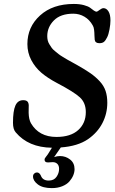

<svg xmlns="http://www.w3.org/2000/svg" viewBox="-20 -738 588 982"><path d="M127 -200.2Q127.4 -193.8 126.7 -180.9Q126 -168 126.5 -160.6Q127.4 -127.4 138.2 -107.9Q179.2 -37.6 268.6 -37.6Q341.3 -37.6 380.1 -72.8Q418.9 -107.9 418.9 -164.6Q418.9 -211.9 388.9 -239.7Q358.9 -267.6 270.5 -314Q223.6 -338.9 191.9 -365.7Q160.2 -392.6 140.1 -430.4Q120.1 -468.3 120.1 -512.7Q120.1 -600.1 184.8 -658.9Q249.5 -717.8 357.4 -717.8Q387.2 -717.8 409.4 -711.7Q431.6 -705.6 441.4 -698Q451.2 -690.4 459.7 -684.3Q468.3 -678.2 474.1 -678.2Q477.5 -678.2 489.3 -687.3Q501 -696.3 509.3 -696.3Q524.4 -696.3 534.7 -679.9Q544.9 -663.6 544.9 -633.3Q544.9 -613.8 540 -587.4Q535.2 -561 527.8 -546.9Q520 -530.8 511.7 -523.9Q503.4 -517.1 488.3 -517.1Q466.8 -517.1 464.4 -534.7Q463.4 -540 463.1 -555.9Q462.9 -571.8 461.2 -585.9Q459.5 -600.1 454.1 -608.4Q438 -637.2 411.9 -652.6Q385.7 -668 355 -668Q289.6 -668 255.6 -633.5Q221.7 -599.1 221.7 -553.2Q221.7 -542 224.1 -531.5Q226.6 -521 232.9 -511Q239.3 -501 244.4 -493.4Q249.5 -485.8 261.5 -476.3Q273.4 -466.8 279.8 -461.4Q286.1 -456.1 302 -446.5Q317.9 -437 324 -433.3Q330.1 -429.7 348.6 -419.7Q367.2 -409.7 372.1 -406.7Q415.5 -382.3 442.1 -363.8Q468.8 -345.2 490 -322.3Q511.2 -299.3 520 -272.9Q528.8 -246.6 528.8 -212.4Q528.8 -156.7 503.7 -108.2Q478.5 -59.6 429.7 -25.9Q377.4 9.8 291 16.1L256.8 65.4Q272 60.1 286.6 60.1Q315.9 60.1 338.6 77.9Q361.3 95.7 361.3 127Q361.3 142.6 354.7 158.7Q348.1 174.8 335 189.9Q321.8 205.1 298.3 214.6Q274.9 224.1 245.1 224.1Q198.2 224.1 173.6 205.3Q148.9 186.5 148.9 164.6Q148.9 155.3 155 149.7Q161.1 144 168.9 144Q181.6 144 189 160.2Q198.2 185.5 229 185.5Q255.9 185.5 269 166.5Q282.2 147.5 282.2 126Q282.2 108.9 273.2 100.1Q264.2 91.3 250 91.3Q246.1 91.3 237.8 92Q229.5 92.8 225.6 92.8Q208 92.8 208 79.1Q208 74.7 209.7 71.5Q211.4 68.4 216.3 62.3Q221.2 56.2 224.6 51.3L245.6 17.6Q125.5 16.1 60.5 -61Q46.4 -76.7 46.4 -109.9Q46.4 -169.9 58.6 -197.8Q70.8 -225.6 98.6 -225.6Q112.8 -225.6 119.4 -219.7Q126 -213.9 127 -200.2Z"/></svg>

Font: Cooper* Medium
Style: Italic
Weight: 500
Italic angle: -7°
Designer: Owen Earl
Foundry: indestructible type*
Version: Version 0.001